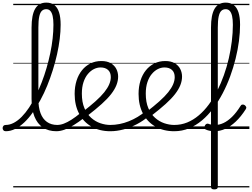

<svg xmlns="http://www.w3.org/2000/svg" viewBox="-101 -985 1924 1466"><path d="M-57 17Q-69 17 -75 9.5Q-81 2 -81 -7Q-81 -16 -75 -23.5Q-69 -31 -57 -31Q-26 -31 5 -47.5Q36 -64 65 -93.5Q94 -123 121 -163.5Q148 -204 172 -252.5Q196 -301 217 -355Q238 -409 254.5 -466Q271 -523 283 -580Q295 -637 301 -692Q307 -747 307 -796Q307 -807 315.5 -812.5Q324 -818 334.5 -818Q345 -818 353.5 -812.5Q362 -807 362 -796Q362 -745 355 -687.5Q348 -630 334.5 -570Q321 -510 302 -449.5Q283 -389 259.5 -331Q236 -273 207.5 -221Q179 -169 148.5 -125.5Q118 -82 84 -50Q50 -18 14.5 -0.5Q-21 17 -57 17ZM330 17Q269 17 226.5 -11.5Q184 -40 162 -95Q140 -150 140 -229V-774Q140 -871 167.5 -918Q195 -965 252 -965Q290 -965 314 -946.5Q338 -928 350 -890.5Q362 -853 362 -796Q362 -784 353.5 -777.5Q345 -771 334.5 -771Q324 -771 315.5 -777.5Q307 -784 307 -796Q307 -837 301 -863Q295 -889 283 -902Q271 -915 252 -915Q232 -915 218.5 -902Q205 -889 198.5 -858Q192 -827 192 -774V-229Q192 -165 208.5 -121Q225 -77 257.5 -54Q290 -31 336 -31Q347 -31 352.5 -23.5Q358 -16 357.5 -7Q357 2 350 9.5Q343 17 330 17ZM0 436H394V446H0ZM0 -20H394V0H0ZM0 -505H394V-500H0ZM0 -956H394V-946H0Z M329 17Q318 17 312.5 9.5Q307 2 307.5 -7Q308 -16 315 -23.5Q322 -31 335 -31Q360 -31 386.5 -41Q413 -51 444.5 -71Q476 -91 515 -123Q523 -129 530.5 -126Q538 -123 543 -116Q548 -109 548.5 -100Q549 -91 541 -85Q498 -52 460.5 -29Q423 -6 390.5 5.5Q358 17 329 17ZM394 436V446ZM394 -20V0ZM394 -505V-500ZM394 -956V-946Z M529 -130Q587 -175 628.5 -212Q670 -249 695.5 -281Q721 -313 733 -341.5Q745 -370 745 -396Q745 -432 724 -451Q703 -470 667 -470Q641 -470 616 -457.5Q591 -445 570 -420Q549 -395 536.5 -357.5Q524 -320 524 -270Q524 -205 543.5 -159.5Q563 -114 595 -85.5Q627 -57 665.5 -44Q704 -31 741 -31Q753 -31 758.5 -23.5Q764 -16 764 -7Q764 2 758.5 9.5Q753 17 741 17Q659 17 597.5 -18.5Q536 -54 502.5 -118Q469 -182 469 -268Q469 -323 483.5 -369Q498 -415 525 -448.5Q552 -482 589.5 -500.5Q627 -519 673 -519Q717 -519 745.5 -502Q774 -485 787.5 -458Q801 -431 801 -400Q801 -368 788 -335Q775 -302 747.5 -266.5Q720 -231 675.5 -191Q631 -151 569 -103ZM394 436H882V446H394ZM394 -20H882V0H394ZM394 -505H882V-500H394ZM394 -956H882V-946H394Z M741 17Q732 17 727 10Q722 3 722 -6.5Q722 -16 727 -23.5Q732 -31 741 -31Q812 -31 882.5 -59Q953 -87 1012 -137L1036 -99Q994 -63 944.5 -37Q895 -11 843 3Q791 17 741 17ZM882 436V446ZM882 -20V0ZM882 -505V-500ZM882 -956V-946Z M1017 -130Q1075 -175 1116.5 -212Q1158 -249 1183.5 -281Q1209 -313 1221 -341.5Q1233 -370 1233 -396Q1233 -432 1212 -451Q1191 -470 1155 -470Q1129 -470 1104 -457.5Q1079 -445 1058 -420Q1037 -395 1024.5 -357.5Q1012 -320 1012 -270Q1012 -205 1031.5 -159.5Q1051 -114 1083 -85.5Q1115 -57 1153.5 -44Q1192 -31 1229 -31Q1241 -31 1246.5 -23.5Q1252 -16 1252 -7Q1252 2 1246.5 9.5Q1241 17 1229 17Q1147 17 1085.5 -18.5Q1024 -54 990.5 -118Q957 -182 957 -268Q957 -323 971.5 -369Q986 -415 1013 -448.5Q1040 -482 1077.5 -500.5Q1115 -519 1161 -519Q1205 -519 1233.5 -502Q1262 -485 1275.5 -458Q1289 -431 1289 -400Q1289 -368 1276 -335Q1263 -302 1235.5 -266.5Q1208 -231 1163.5 -191Q1119 -151 1057 -103ZM882 436H1370V446H882ZM882 -20H1370V0H882ZM882 -505H1370V-500H882ZM882 -956H1370V-946H882Z M1229 17Q1217 17 1210.5 9.5Q1204 2 1204 -7Q1204 -16 1210.5 -23.5Q1217 -31 1229 -31Q1282 -31 1328.5 -50Q1375 -69 1416.5 -104Q1458 -139 1493.5 -187Q1529 -235 1557.5 -291.5Q1586 -348 1608.5 -411Q1631 -474 1646 -539.5Q1661 -605 1669 -670Q1677 -735 1677 -795Q1677 -806 1685.5 -812Q1694 -818 1704.5 -818Q1715 -818 1723.5 -812Q1732 -806 1732 -795Q1732 -737 1723.5 -671.5Q1715 -606 1698 -537.5Q1681 -469 1656.5 -402Q1632 -335 1599.5 -273Q1567 -211 1527.5 -158Q1488 -105 1441.5 -66Q1395 -27 1342 -5Q1289 17 1229 17ZM1370 436V446ZM1370 -20V0ZM1370 -505V-500ZM1370 -956V-946Z M1535 461Q1522 461 1516 456.5Q1510 452 1510 442V-774Q1510 -871 1537.5 -918Q1565 -965 1622 -965Q1659 -965 1683.5 -946.5Q1708 -928 1720 -890.5Q1732 -853 1732 -796Q1732 -784 1723.5 -777.5Q1715 -771 1704.5 -771Q1694 -771 1685.5 -777.5Q1677 -784 1677 -796Q1677 -837 1671 -863Q1665 -889 1653 -902Q1641 -915 1622 -915Q1602 -915 1588.5 -902Q1575 -889 1568.5 -858Q1562 -827 1562 -774V442Q1562 452 1555.5 456.5Q1549 461 1535 461ZM1539 17Q1521 17 1503 14Q1485 11 1470 4Q1462 1 1460.5 -7Q1459 -15 1462.5 -24Q1466 -33 1473.5 -38Q1481 -43 1490 -40Q1498 -36 1508.5 -34.5Q1519 -33 1529 -32Q1539 -31 1544 -31Q1574 -31 1606 -46Q1638 -61 1670.5 -92.5Q1703 -124 1735 -175Q1740 -185 1749 -186.5Q1758 -188 1766 -183Q1774 -178 1778 -169.5Q1782 -161 1776 -152Q1739 -94 1699 -56.5Q1659 -19 1618.5 -1Q1578 17 1539 17ZM1370 436H1803V446H1370ZM1370 -20H1803V0H1370ZM1370 -505H1803V-500H1370ZM1370 -956H1803V-946H1370Z"/></svg>

Font: Playwrite HU Guides
Style: Regular
Weight: 400
Designer: Veronika Burian, José Scaglione
Foundry: TypeTogether
Version: Version 1.003